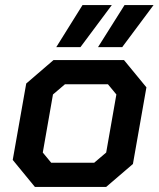

<svg xmlns="http://www.w3.org/2000/svg" viewBox="-20 -734 625 754"><path d="M30 -106 83 -406 190 -498H467L555 -391L502 -90L397 0H117ZM350 -95 397 -135 437 -363 404 -403H235L188 -363L148 -135L181 -95ZM304 -714H419L296 -549H201ZM469 -714H583L460 -549H365Z"/></svg>

Font: Chakra Petch SemiBold
Style: Italic
Weight: 600
Italic angle: -10°
Designer: Katatrad Aksorn Co.,Ltd.
Foundry: Cadson Demak Co.,Ltd.
Version: Version 1.000; ttfautohint (v1.6)